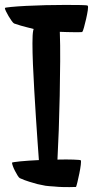

<svg xmlns="http://www.w3.org/2000/svg" viewBox="-60 -739 381 788"><path d="M277.3 -607.4Q260.7 -606.4 244.6 -606.9Q228.5 -607.4 214.8 -607.4Q199.2 -607.4 185.5 -608.4Q187.5 -556.6 187 -487.8Q186.5 -418.9 185.1 -346.7Q183.6 -274.4 181.2 -205.6Q178.7 -136.7 175.8 -84Q212.9 -85 241.2 -84Q269.5 -83 271.5 -81.1Q273.4 -78.1 271.5 -62Q269.5 -45.9 265.6 -26.9Q261.7 -7.8 257.8 8.3Q253.9 24.4 252 28.3Q224.6 29.3 201.7 28.8Q178.7 28.3 162.1 26.4Q142.6 25.4 127 23.4Q111.3 20.5 93.8 16.6Q79.1 12.7 60.1 6.8Q41 1 21.5 -7.8Q17.6 -9.8 12.2 -18.6Q6.8 -27.3 1.5 -37.6Q-3.9 -47.9 -7.3 -57.6Q-10.7 -67.4 -10.7 -71.3Q-10.7 -72.3 -2 -73.7Q6.8 -75.2 22.5 -76.7Q38.1 -78.1 57.6 -79.6Q77.1 -81.1 99.6 -82Q97.7 -110.4 94.2 -156.7Q90.8 -203.1 87.4 -257.3Q84 -311.5 80.6 -368.7Q77.1 -425.8 75.2 -475.1Q73.2 -524.4 73.2 -561.5Q73.2 -598.6 76.2 -613.3Q77.1 -615.2 77.1 -616.7Q77.1 -618.2 78.1 -620.1L50.8 -627Q39.1 -629.9 25.4 -633.8Q11.7 -637.7 -2 -642.6Q-5.9 -644.5 -12.2 -653.3Q-18.6 -662.1 -24.9 -672.9Q-31.2 -683.6 -35.6 -692.9Q-40 -702.1 -40 -706.1Q-40 -708 -15.1 -710.4Q9.8 -712.9 46.9 -714.8Q84 -716.8 127.4 -717.8Q170.9 -718.8 208.5 -718.8Q246.1 -718.8 272 -718.3Q297.9 -717.8 299.8 -715.8Q302.7 -712.9 300.3 -696.8Q297.9 -680.7 293.5 -661.6Q289.1 -642.6 284.7 -626.5Q280.3 -610.4 277.3 -607.4Z"/></svg>

Font: Jolly Lodger
Style: Regular
Weight: 400
Designer: Stuart Sandler
Foundry: Font Diner, Inc
Version: Version 1.000